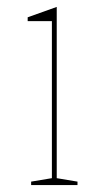

<svg xmlns="http://www.w3.org/2000/svg" viewBox="-20 -535 294 555"><path d="M70 0V-10L130 -20V-474H60V-485L144 -515V-20L204 -10V0Z"/></svg>

Font: Kalnia Thin Thin
Style: Regular
Weight: 250
Version: Version 1.105